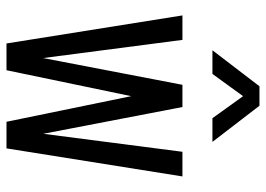

<svg xmlns="http://www.w3.org/2000/svg" viewBox="-134 -686 820 592"><g transform="rotate(90 276.0 -390.0)"><path d="M114 0 27.5 -542.5H103L159 -113L241.5 -542.5H310L392.5 -113.5L448 -542.5H524L437.5 0H355.5L276.5 -384.5L196.5 0ZM135 -635 246 -780H306L417.5 -635H344.5L276.5 -729.5L208 -635Z"/></g></svg>

Font: Mohave
Style: Regular
Weight: 400
Designer: Gumpita Rahayu
Foundry: Tokotype
Version: Version 2.003; ttfautohint (v1.8.3)